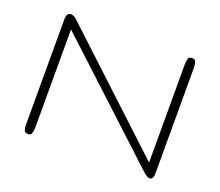

<svg xmlns="http://www.w3.org/2000/svg" viewBox="-96 -681 938 818"><g transform="rotate(20 373.0 -272.0)"><path d="M99.6 0Q85.4 0 81.8 -10Q78.1 -20 78.1 -34.2V-512.2Q78.1 -542.5 98.1 -542.5Q110.4 -542.5 126.5 -527.8L626 -62.5V-506.8Q626 -521 629.2 -532.5Q632.3 -543.9 647 -543.9Q659.7 -543.9 663.6 -533Q667.5 -522 667.5 -506.8V-31.2Q667.5 0 650.9 0Q639.6 0 623 -15.1L119.6 -481.4V-34.2Q119.6 -20 115.5 -10Q111.3 0 99.6 0Z"/></g></svg>

Font: Gruppo
Style: Regular
Weight: 400
Designer: Vernon Adams
Foundry: Vernon Adams
Version: Version 1.001; ttfautohint (v1.8.4.7-5d5b);gftools[0.9.28]